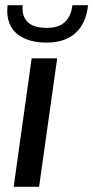

<svg xmlns="http://www.w3.org/2000/svg" viewBox="-20 -717 358 737"><path d="M101.5 -493H199.5L130 0H32.5ZM8 -667Q7.5 -677.5 9 -697H67Q66.5 -693 66.5 -685Q66.5 -649 89.5 -629.5Q112.5 -610 160 -610Q205.5 -610 229.2 -632.5Q253 -655 258 -697H318Q310 -625.5 269 -589.5Q228 -553.5 159.5 -553.5Q92.5 -553.5 52 -582Q11.5 -610.5 8 -667Z"/></svg>

Font: HK Grotesk Medium
Style: Italic
Weight: 500
Italic angle: -8°
Designer: Alfredo Marco Pradil
Foundry: Hanken Design Co.
Version: Version 3.004